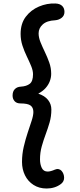

<svg xmlns="http://www.w3.org/2000/svg" viewBox="-20 -903 460 1099"><path d="M297 -883Q323 -882 336 -869Q349 -856 349 -835Q349 -814 333.5 -801.5Q318 -789 296 -787Q249 -785 225 -763.5Q201 -742 201 -712Q201 -688 212 -661Q223 -634 237 -605Q251 -576 262 -545Q273 -514 273 -481Q273 -459 265 -438Q257 -417 241 -399Q225 -381 199 -367Q236 -355 255 -331Q274 -307 274 -276Q274 -237 264 -202.5Q254 -168 241.5 -134.5Q229 -101 219 -65.5Q209 -30 209 9Q209 37 219 58Q229 79 253 79Q261 79 272 76Q283 73 294 68Q305 63 315 65Q325 67 332 74.5Q339 82 343 92.5Q347 103 347 115Q347 126 342 135Q337 144 329 150Q312 163 291 169.5Q270 176 247 176Q204 176 172 155.5Q140 135 123 100.5Q106 66 106 24Q106 -21 116 -63.5Q126 -106 138.5 -143.5Q151 -181 161 -211.5Q171 -242 171 -262Q171 -287 155 -299Q139 -311 97 -311Q75 -311 63.5 -324Q52 -337 52 -356Q52 -380 65 -393Q78 -406 99 -407Q132 -409 150.5 -423.5Q169 -438 169 -478Q169 -499 158.5 -524.5Q148 -550 133.5 -580Q119 -610 108.5 -642Q98 -674 98 -709Q98 -768 127.5 -807Q157 -846 203 -865.5Q249 -885 297 -883Z"/></svg>

Font: Playpen Sans Medium
Style: Regular
Weight: 500
Designer: Laura Meseguer, Veronika Burian, José Scaglione
Foundry: TypeTogether
Version: Version 1.001